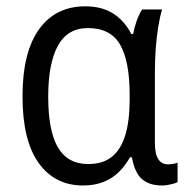

<svg xmlns="http://www.w3.org/2000/svg" viewBox="-20 -565 582 595"><path d="M253.4 -56.6Q298.8 -56.6 326.9 -79.3Q355 -102.1 368.4 -146.5Q381.8 -190.9 381.8 -256.3V-271Q381.8 -375 352.3 -426.5Q322.8 -478 252.4 -478Q189.5 -478 159.4 -423.3Q129.4 -368.7 129.4 -265.1Q129.4 -159.2 159.7 -107.9Q189.9 -56.6 253.4 -56.6ZM237.3 9.8Q149.9 9.8 99.9 -59.8Q49.8 -129.4 49.8 -266.1Q49.8 -403.3 101.1 -474.4Q152.3 -545.4 244.1 -545.4Q294.9 -545.4 329.8 -523.7Q364.7 -502 387.2 -459.5H392.6Q396 -478.5 403.3 -499.5Q410.6 -520.5 420.4 -535.6H482.4Q475.6 -514.2 470.5 -482.7Q465.3 -451.2 462.6 -414.6Q460 -377.9 460 -339.8V-123.5Q460 -87.4 470.7 -71.5Q481.4 -55.7 499.5 -55.7Q507.8 -55.7 516.1 -57.1Q524.4 -58.6 530.3 -61V-1Q525.9 2 517.8 4.2Q509.8 6.3 500.5 8.1Q491.2 9.8 481.9 9.8Q442.9 9.8 420.2 -9.8Q397.5 -29.3 388.7 -77.6H382.8Q368.7 -52.2 348.9 -32.5Q329.1 -12.7 301.5 -1.5Q273.9 9.8 237.3 9.8Z"/></svg>

Font: Open Sans SemiCondensed
Style: Regular
Weight: 400
Width: 4
Designer: Monotype Design Team
Foundry: Monotype Imaging Inc.
Version: Version 3.000